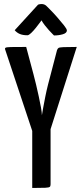

<svg xmlns="http://www.w3.org/2000/svg" viewBox="-20 -933 405 953"><path d="M211 -229H158L6 -686Q3 -693 7.5 -696Q12 -699 34.5 -699.5Q57 -700 110 -700L146 -565Q152 -543 159 -513.5Q166 -484 172.5 -454Q179 -424 183.5 -399Q188 -374 188 -361Q190 -374 194.5 -399Q199 -424 205 -454Q211 -484 218.5 -513.5Q226 -543 232 -565L263 -684Q266 -692 270.5 -695Q275 -698 295 -699Q315 -700 361 -700ZM140 0V-350H231V-18Q231 -9 227 -5.5Q223 -2 204.5 -1Q186 0 140 0ZM248 -757Q248 -757 240.5 -764.5Q233 -772 222.5 -783.5Q212 -795 202 -808Q192 -821 186 -832Q186 -832 178 -821Q170 -810 158 -795Q146 -780 134.5 -769Q123 -758 116 -758Q93 -758 78 -764.5Q63 -771 53 -783L169 -910Q177 -913 187 -913Q194 -913 201 -910Q208 -907 214 -900Q214 -900 229 -885Q244 -870 263 -848.5Q282 -827 297 -808Q312 -789 312 -782Q312 -769 292 -763Q272 -757 248 -757Z"/></svg>

Font: Yanone Kaffeesatz Medium
Style: Regular
Weight: 500
Designer: Yanone (Cyrillic: Daniel Pouzeot, Huerta Tipografica, and Cyreal)
Foundry: Yanone
Version: Version 2.003